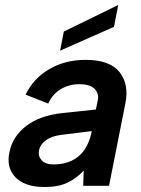

<svg xmlns="http://www.w3.org/2000/svg" viewBox="-20 -748 567 773"><path d="M315 0 317 -61Q287 -29 250.5 -12Q214 5 159 5Q107 5 72.5 -12.5Q38 -30 23.5 -61.5Q9 -93 18 -135Q30 -198 85 -240.5Q140 -283 232 -293L366 -307L374 -346Q379 -370 361.5 -389.5Q344 -409 298 -409Q259 -409 225.5 -389.5Q192 -370 174 -331L83 -367Q115 -433 179 -470Q243 -507 324 -507Q422 -507 461 -458Q500 -409 485 -333L419 0ZM349 -220 226 -205Q188 -200 165 -183.5Q142 -167 137 -142Q133 -119 148 -102.5Q163 -86 196 -86Q237 -86 268.5 -101Q300 -116 319.5 -144Q339 -172 348 -213ZM456 -728 439 -640 222 -544 237 -621Z"/></svg>

Font: Albert Sans SemiBold
Style: Italic
Weight: 600
Italic angle: -11.25°
Designer: Andreas Rasmussen
Foundry: a.Foundry
Version: Version 1.025